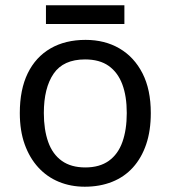

<svg xmlns="http://www.w3.org/2000/svg" viewBox="-20 -697 645 727"><path d="M551 -269Q551 -202 533.5 -150.5Q516 -99 483.5 -63Q451 -27 404.5 -8.5Q358 10 301 10Q248 10 203 -8.5Q158 -27 125 -63Q92 -99 73.5 -150.5Q55 -202 55 -269Q55 -358 85 -419.5Q115 -481 171 -513.5Q227 -546 304 -546Q377 -546 432.5 -513.5Q488 -481 519.5 -419.5Q551 -358 551 -269ZM146 -269Q146 -206 162.5 -159.5Q179 -113 214 -88Q249 -63 303 -63Q357 -63 392 -88Q427 -113 443.5 -159.5Q460 -206 460 -269Q460 -333 443 -378Q426 -423 391.5 -447.5Q357 -472 302 -472Q220 -472 183 -418Q146 -364 146 -269ZM451 -677V-606H154V-677Z"/></svg>

Font: Noto Sans Malayalam
Style: Regular
Weight: 400
Designer: Jelle Bosma - Monotype Design Team
Foundry: Monotype Imaging Inc.
Version: Version 2.103